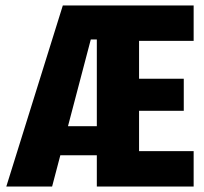

<svg xmlns="http://www.w3.org/2000/svg" viewBox="-20 -680 745 700"><path d="M3 0 209 -660H440L334 -536H311L170 0ZM116 -114V-220H405V-114ZM445 0V-129H686V0ZM333 0V-660H487V0ZM445 -276V-393H650V-276ZM445 -531V-660H686V-531Z"/></svg>

Font: Bricolage Grotesque 96pt ExtraBold SemiCondensed
Style: Regular
Weight: 800
Width: 4
Version: Version 1.001;gftools[0.9.33.dev8+g029e19f]